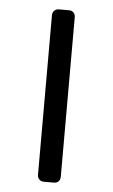

<svg xmlns="http://www.w3.org/2000/svg" viewBox="-48 -649 404 688"><g transform="rotate(5 154.0 -305.0)"><path d="M136 5Q126 5 119.5 -1.5Q113 -8 113 -18V-592Q113 -602 119.5 -608.5Q126 -615 136 -615H172Q183 -615 189 -608.5Q195 -602 195 -592V-18Q195 -8 189 -1.5Q183 5 172 5Z"/></g></svg>

Font: RubikRegular
Style: Regular
Weight: 400
Designer: Hubert and Fischer
Foundry: Hubert and Fischer
Version: Version 2.300;gftools[0.9.30]